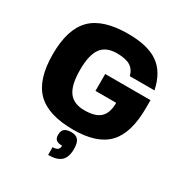

<svg xmlns="http://www.w3.org/2000/svg" viewBox="-218 -877 1215 1285"><g transform="rotate(30 390.0 -235.0)"><path d="M399.9 -279.8V-410.2H750V-350.1Q750 -155.8 666.7 -67.9Q583.5 20 399.9 20Q206.1 20 117.9 -68.1Q29.8 -156.2 29.8 -350.1Q29.8 -543.9 117.9 -632.1Q206.1 -720.2 399.9 -720.2Q552.7 -720.2 633.5 -663.1Q714.4 -606 740.2 -480H549.8Q537.6 -527.3 502.2 -548.6Q466.8 -569.8 399.9 -569.8Q315.9 -569.8 278.1 -517.6Q240.2 -465.3 240.2 -350.1Q240.2 -234.9 278.1 -182.4Q315.9 -129.9 399.9 -129.9Q483.9 -129.9 522 -165.5Q560.1 -201.2 560.1 -279.8ZM470.2 129.9Q470.2 192.9 439.2 221.4Q408.2 250 339.8 250V189.9Q366.2 189.9 378.2 180.4Q390.1 170.9 390.1 149.9Q358.4 149.9 344.2 138.2Q330.1 126.5 330.1 100.1Q330.1 68.4 346.7 54.2Q363.3 40 399.9 40Q436.5 40 453.4 61.3Q470.2 82.5 470.2 129.9Z"/></g></svg>

Font: Fivo Sans Heavy
Style: Regular
Weight: 900
Designer: Alexander Slobzheninov
Foundry: Alexander Slobzheninov
Version: 1.0